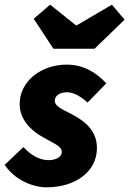

<svg xmlns="http://www.w3.org/2000/svg" viewBox="-26 -788 552 820"><path d="M172 12C298 12 388 -56 388 -156C388 -230 336 -270 288 -296C250 -318 208 -330 208 -358C208 -378 228 -394 260 -394C290 -394 322 -374 348 -350L428 -432C386 -478 330 -512 260 -512C148 -512 58 -440 58 -344C58 -278 105 -232 154 -204C206 -174 238 -164 238 -138C238 -118 212 -104 182 -104C152 -104 113 -117 74 -160L-6 -84C37 -19 115 12 172 12ZM202 -580H378L506 -704L452 -768L302 -680H298L188 -768L118 -708Z"/></svg>

Font: Source Sans Pro Black
Style: Italic
Weight: 900
Italic angle: -11°
Designer: Paul D. Hunt
Foundry: Adobe Systems Incorporated
Version: Version 3.006;hotconv 1.0.111;makeotfexe 2.5.65597